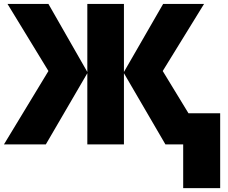

<svg xmlns="http://www.w3.org/2000/svg" viewBox="-24 -734 1157 976"><path d="M222.2 -373 14.2 -713.9H222.2L419.9 -368.2V-713.9H606V-368.2L805.2 -713.9H1013.2L803.2 -373L934.1 -158.2H1095.2V222.2H907.2V0H816.9L606 -361.8V0H419.9V-361.8L209 0H-3.9Z"/></svg>

Font: OpenSansExtrabold
Style: Regular
Weight: 800
Foundry: Ascender Corporation
Version: Version 1.10